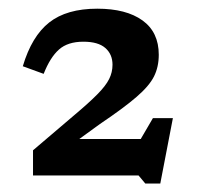

<svg xmlns="http://www.w3.org/2000/svg" viewBox="-20 -735 454 442"><path d="M378 -463 349 -312.5H314.5L299 -331H56V-389L150.5 -469.5Q185 -498.5 204.2 -518Q223.5 -537.5 231.2 -553Q239 -568.5 239 -586Q239 -610 222.5 -624.5Q206 -639 172 -639Q136 -639 115.8 -621Q95.5 -603 80.5 -565L32.5 -582.5Q53 -651.5 93.2 -683.2Q133.5 -715 204 -715Q270.5 -715 308 -688Q345.5 -661 345.5 -609Q345.5 -581 334.5 -559Q323.5 -537 294.2 -511.8Q265 -486.5 210 -449.5L162.5 -415H304L332 -463Z"/></svg>

Font: Newsreader 6pt Medium
Style: Regular
Weight: 500
Designer: Hugues Gentile
Foundry: Production Type
Version: Version 1.003; ttfautohint (v1.8.3)